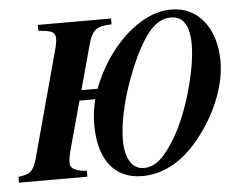

<svg xmlns="http://www.w3.org/2000/svg" viewBox="-89 -746 1044 826"><g transform="rotate(-5 433.5 -333.5)"><path d="M264 -373 316 -564C334 -629 353 -642 418 -644V-669H102V-644L133 -640C164 -636 175 -626 175 -604C175 -592 172 -574 164 -546L43 -99C27 -41 12 -32 -38 -25V0H257V-25C193 -30 186 -50 186 -65C186 -80 188 -96 198 -132L252 -329H320C311 -293 306 -256 306 -221C306 -66 375 18 493 18C571 18 643 -16 705 -78C798 -173 871 -317 871 -444C871 -590 794 -685 679 -685C609 -685 541 -651 478 -593C417 -536 365 -457 334 -373ZM754 -528C754 -416 700 -229 639 -130C595 -57 556 -16 503 -16C450 -16 423 -68 423 -143C423 -262 480 -430 535 -531C580 -615 623 -651 675 -651C726 -651 754 -611 754 -528Z"/></g></svg>

Font: STIXGeneral
Style: Bold Italic
Weight: 700
Italic angle: -16.33°
Designer: MicroPress Inc., with final additions and corrections provided by Coen Hoffman, Elsevier (retired)
Version: Version 1.1.0